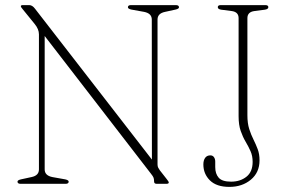

<svg xmlns="http://www.w3.org/2000/svg" viewBox="-20 -720 1117 752"><path d="M249 -8.5Q249 0 236.5 0H61Q48.5 0 48.5 -8.5Q48.5 -14.5 62 -17.5L103.5 -26.5Q132.5 -32.5 132.5 -56.5V-585.5Q132.5 -606 115.5 -626.5L68 -685Q61.5 -692.5 61.5 -695.5Q61.5 -700 69.5 -700H94.5Q106.5 -700 117 -686L575 -95L574.5 -643.5Q574.5 -667.5 544.5 -673.5L494.5 -682.5Q481 -685.5 481 -691.5Q481 -700 493 -700H668.5Q681 -700 681 -691.5Q681 -685.5 667.5 -682.5L626.5 -673.5Q597 -667.5 597 -643.5V-76Q597 -68.5 599.5 -63.5Q602 -58.5 606 -53L633 -18.5Q641 -9 641 -5Q641 0 631 0H594Q583.5 0 583.5 -9Q583.5 -18 581.5 -23.8Q579.5 -29.5 571 -40L155 -579V-56.5Q155 -32.5 185 -26.5L235.5 -17.5Q249 -14.5 249 -8.5ZM996.5 -92Q996.5 -44.5 962.5 -16.2Q928.5 12 878.5 12Q828 12 802.2 -13.5Q776.5 -39 776.5 -76Q776.5 -92 783.5 -101.8Q790.5 -111.5 804 -111.5Q813 -111.5 818 -104.5Q823 -97.5 823 -87V-65.5Q823 -39.5 836.5 -24Q850 -8.5 885 -8.5Q921 -8.5 945.2 -27.8Q969.5 -47 969.5 -86Q969.5 -109.5 961.2 -128Q953 -146.5 942 -165Q931 -183.5 922.8 -207Q914.5 -230.5 914.5 -265V-649Q914.5 -672.5 889 -676.5L846.5 -682Q833 -684 833 -692Q833 -700 845 -700H1019Q1031 -700 1031 -692Q1031 -684 1017 -682L975 -676.5Q949 -672.5 949 -649V-268.5Q949 -237 956.2 -214.5Q963.5 -192 972.8 -173.5Q982 -155 989.2 -136Q996.5 -117 996.5 -92Z"/></svg>

Font: Fraunces 72pt S050 Thin
Style: Regular
Weight: 100
Version: Version 1.000; ttfautohint (v1.8.3)